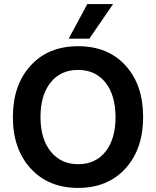

<svg xmlns="http://www.w3.org/2000/svg" viewBox="-20 -912 763 939"><path d="M417 -723H316L407 -892H533ZM361.5 -570Q276 -570 227 -508Q178 -446 178 -339.5Q178 -233 228 -171Q278 -109 362.5 -109Q447 -109 496 -170.5Q545 -232 545 -339Q545 -446 496 -508Q447 -570 361.5 -570ZM362 -686Q508 -686 594 -591.5Q680 -497 680 -340Q680 -183 593.5 -88Q507 7 362 7Q217 7 130 -88Q43 -183 43 -339.5Q43 -496 129.5 -591Q216 -686 362 -686Z"/></svg>

Font: Hind Colombo SemiBold
Style: Regular
Weight: 600
Designer: Jyotish Sonowal, Aditi Pimprikar
Foundry: Indian Type Foundry
Version: Version 1.000;PS 1.0;hotconv 1.0.86;makeotf.lib2.5.63406; tt